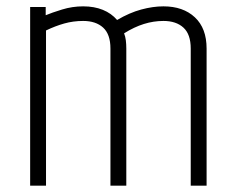

<svg xmlns="http://www.w3.org/2000/svg" viewBox="-20 -585 741 605"><path d="M349 -522Q388 -545 425 -555Q462 -565 495 -565Q557 -565 594 -530.5Q631 -496 631 -432V0H581V-432Q581 -477 558 -498Q535 -519 495 -519Q464 -519 433.5 -509.5Q403 -500 371 -480Q375 -470 376.5 -458Q378 -446 378 -432V0H328V-432Q328 -477 305 -498Q282 -519 242 -519Q211 -519 182.5 -511Q154 -503 125 -489V0H75V-563H124V-537Q143 -545 175.5 -555Q208 -565 242 -565Q277 -565 304 -554Q331 -543 349 -522Z"/></svg>

Font: Khand Variable Light
Style: Regular
Weight: 300
Designer: Satya Rajpurohit
Foundry: Indian Type Foundry
Version: Version 3.000